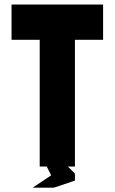

<svg xmlns="http://www.w3.org/2000/svg" viewBox="-20 -739 509 852"><path d="M187.5 0H156.2V-562.5H31.2V-718.8H437.5V-562.5H312.5V0H281.2L312.5 31.2V62.5L218.8 93.8H125L207 39.1Z"/></svg>

Font: Signwood
Style: Regular
Weight: 400
Designer: GGBotNet
Foundry: GGBotNet
Version: 0.95